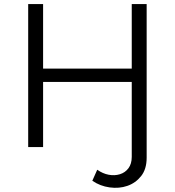

<svg xmlns="http://www.w3.org/2000/svg" viewBox="-20 -720 856 940"><path d="M432 165 456 111Q483 130 512 135.5Q541 141 567 133Q593 125 609 103.5Q625 82 625 48V-319H191V0H118V-700H191V-384H625V-700H698V52Q698 108 671 142Q644 176 603.5 190Q563 204 516.5 197.5Q470 191 432 165Z"/></svg>

Font: MOST Montserrat
Style: Regular
Weight: 400
Designer: Julieta Ulanovsky
Foundry: Julieta Ulanovsky
Version: Version 8.000;March 11, 2024;FontCreator 15.0.0.2926 64-bit